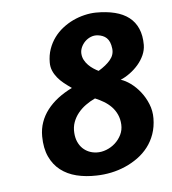

<svg xmlns="http://www.w3.org/2000/svg" viewBox="-85 -833 820 917"><g transform="rotate(-10 325.0 -374.5)"><path d="M441.5 -758.5Q492 -754.5 531 -741Q570 -727.5 595.5 -704Q621 -680.5 632.5 -646.2Q644 -612 640 -567Q637.5 -542 624.8 -519Q612 -496 592.5 -477Q573 -458 549.5 -443.8Q526 -429.5 502.5 -422Q524 -413.5 547 -393.5Q570 -373.5 588.5 -345.5Q607 -317.5 617.5 -283.5Q628 -249.5 624.5 -213.5Q620.5 -172.5 605.5 -139.5Q590.5 -106.5 567.2 -81.2Q544 -56 514 -38Q484 -20 450.5 -8.8Q417 2.5 381 6.8Q345 11 309.5 8.5Q258 5.5 215 -9.2Q172 -24 141.8 -52Q111.5 -80 96.5 -121.8Q81.5 -163.5 86 -220.5Q89 -256.5 102.8 -287Q116.5 -317.5 140 -343Q163.5 -368.5 195.2 -388.8Q227 -409 266 -424Q248 -439 232 -454.2Q216 -469.5 204.5 -486.5Q193 -503.5 187 -522.2Q181 -541 183 -562Q186 -596.5 199 -625.2Q212 -654 231.8 -676.5Q251.5 -699 276.5 -715.2Q301.5 -731.5 329.2 -741.8Q357 -752 385.8 -756.2Q414.5 -760.5 441.5 -758.5ZM468 -211Q469 -238 461 -260.2Q453 -282.5 438.8 -300Q424.5 -317.5 405.5 -331.2Q386.5 -345 366 -355.5Q341 -346.5 318.5 -333Q296 -319.5 278.8 -301.5Q261.5 -283.5 251 -260.8Q240.5 -238 240 -210.5Q239.5 -186 246.2 -166.5Q253 -147 265 -133.2Q277 -119.5 293.2 -111Q309.5 -102.5 329 -100Q352 -97 376.2 -104Q400.5 -111 420.5 -126Q440.5 -141 453.8 -162.8Q467 -184.5 468 -211ZM339 -578Q338.5 -560.5 344.8 -546Q351 -531.5 361 -519.5Q371 -507.5 383 -498Q395 -488.5 406 -482Q445 -501 467.2 -523.5Q489.5 -546 488.5 -576Q488 -594 483.8 -607Q479.5 -620 472 -628.5Q464.5 -637 454.2 -642.2Q444 -647.5 431.5 -650Q414 -653.5 397.8 -648.5Q381.5 -643.5 368.5 -632.8Q355.5 -622 347.5 -607.5Q339.5 -593 339 -578Z"/></g></svg>

Font: B612
Style: Bold Italic
Weight: 700
Italic angle: -10°
Designer: Nicolas Chauveau, Thomas Paillot, Jonathan Favre-Lamarine, Jean-Luc Vinot
Foundry: AIRBUS
Version: Version 1.008